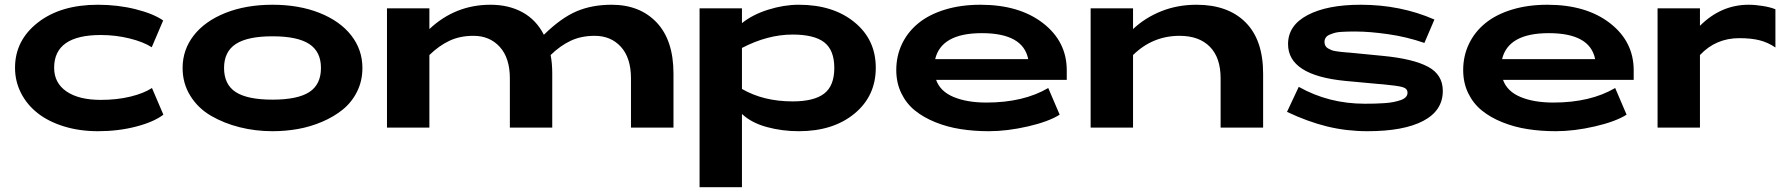

<svg xmlns="http://www.w3.org/2000/svg" viewBox="-20 -535 7494 805"><path d="M616.2 -336.9Q581.5 -359.4 523.2 -373.8Q464.8 -388.2 402.8 -388.2Q207 -388.2 207 -251Q207 -187 258.8 -151.6Q310.5 -116.2 402.8 -116.2Q470.2 -116.2 526.6 -129.9Q583 -143.6 617.2 -166L665 -54.2Q625.5 -23.9 551 -4.4Q476.6 15.1 391.1 15.1Q313.5 15.1 248 -5.1Q182.6 -25.4 137.7 -60.8Q92.8 -96.2 67.9 -145.3Q43 -194.3 43 -251Q43 -365.7 138.7 -440.4Q234.4 -515.1 390.1 -515.1Q474.1 -515.1 548.8 -496.3Q623.5 -477.5 664.1 -449.2Z M1499.5 -250Q1499.5 -195.8 1477.1 -150.9Q1454.6 -106 1417.2 -75.7Q1379.9 -45.4 1330.6 -24.4Q1281.2 -3.4 1229 5.9Q1176.8 15.1 1122.6 15.1Q1050.8 15.1 984.9 -1.5Q918.9 -18.1 864.7 -49.6Q810.5 -81.1 778.1 -133.1Q745.6 -185.1 745.6 -250Q745.6 -326.2 792.2 -386.2Q838.9 -446.3 925 -480.7Q1011.2 -515.1 1122.6 -515.1Q1233.9 -515.1 1320.1 -480.7Q1406.2 -446.3 1452.9 -386.2Q1499.5 -326.2 1499.5 -250ZM919.4 -250Q919.4 -180.7 968.5 -148.9Q1017.6 -117.2 1122.6 -117.2Q1227.5 -117.2 1276.6 -148.9Q1325.7 -180.7 1325.7 -250Q1325.7 -318.4 1276.4 -350.6Q1227.1 -382.8 1122.6 -382.8Q1018.1 -382.8 968.8 -350.6Q919.4 -318.4 919.4 -250Z M2117.7 -206.1Q2117.7 -292 2075.4 -338.4Q2033.2 -384.8 1965.3 -384.8Q1908.2 -384.8 1864.3 -364Q1820.3 -343.3 1780.3 -304.2V0H1602.5V-500H1780.3V-413.1Q1888.7 -515.1 2036.6 -515.1Q2113.3 -515.1 2170.9 -483.4Q2228.5 -451.7 2260.3 -389.2Q2332.5 -460 2397.2 -487.5Q2461.9 -515.1 2544.4 -515.1Q2662.6 -515.1 2733.2 -440.7Q2803.7 -366.2 2803.7 -226.1V0H2625.5V-206.1Q2625.5 -292 2583.5 -338.4Q2541.5 -384.8 2473.6 -384.8Q2416.5 -384.8 2372.6 -364Q2328.6 -343.3 2288.6 -304.2Q2295.4 -270.5 2295.4 -226.1V0H2117.7Z M2913.1 250V-500H3090.8V-438Q3134.8 -473.6 3200.7 -494.4Q3266.6 -515.1 3329.1 -515.1Q3472.7 -515.1 3562.3 -442.1Q3651.9 -369.1 3651.9 -251Q3651.9 -132.3 3562.5 -58.6Q3473.1 15.1 3329.1 15.1Q3259.8 15.1 3195.6 -2.2Q3131.3 -19.5 3090.8 -57.1V250ZM3090.8 -162.1Q3180.7 -109.9 3303.2 -109.9Q3393.1 -109.9 3435.5 -142.6Q3478 -175.3 3478 -250Q3478 -324.7 3436 -357.4Q3394 -390.1 3303.2 -390.1Q3198.7 -390.1 3090.8 -334Z M4115.7 -105Q4271 -105 4375 -166L4422.9 -54.2Q4376.5 -24.9 4289.6 -4.9Q4202.6 15.1 4126 15.1Q4063.5 15.1 4007.6 6.3Q3951.7 -2.4 3901.9 -22.5Q3852.1 -42.5 3815.9 -71.8Q3779.8 -101.1 3758.8 -144.5Q3737.8 -188 3737.8 -241.2Q3737.8 -300.3 3761.7 -350.6Q3785.6 -400.9 3830.3 -437.5Q3875 -474.1 3941.9 -494.6Q4008.8 -515.1 4090.8 -515.1Q4253.4 -515.1 4353 -438Q4452.6 -360.8 4452.6 -240.2V-200.2H3904.8Q3921.9 -151.9 3978 -128.4Q4034.2 -105 4115.7 -105ZM3900.9 -287.1H4291Q4269.5 -396 4096.7 -396Q3926.8 -396 3900.9 -287.1Z M4552.7 -500H4730.5V-413.1Q4781.2 -460.9 4849.1 -488Q4917 -515.1 4996.6 -515.1Q5128.4 -515.1 5202.1 -441.4Q5275.9 -367.7 5275.9 -226.1V0H5097.7V-206.1Q5097.7 -293.5 5052.5 -339.1Q5007.3 -384.8 4925.8 -384.8Q4812.5 -384.8 4730.5 -304.2V0H4552.7Z M5952.1 -355Q5877 -380.9 5799.3 -391.8Q5721.7 -402.8 5666 -402.8Q5664.1 -402.8 5660.2 -402.8Q5642.6 -402.8 5632.6 -402.6Q5622.6 -402.3 5605 -401.4Q5587.4 -400.4 5576.9 -397.5Q5566.4 -394.5 5555.2 -389.9Q5543.9 -385.3 5538.6 -377.4Q5533.2 -369.6 5533.2 -358.9Q5533.2 -350.1 5536.9 -343.3Q5540.5 -336.4 5548.1 -332Q5555.7 -327.6 5563 -324.7Q5570.3 -321.8 5582.5 -320.1Q5594.7 -318.4 5602.5 -317.4Q5610.4 -316.4 5623.8 -315.4Q5637.2 -314.5 5642.1 -314L5777.3 -300.8Q5904.3 -288.6 5966.8 -255.4Q6029.3 -222.2 6029.3 -153.8Q6029.3 -71.3 5947.3 -28.1Q5865.2 15.1 5713.4 15.1Q5626 15.1 5544.9 -4.6Q5463.9 -24.4 5376 -65.9L5425.3 -170.9Q5550.8 -100.1 5702.1 -100.1Q5725.6 -100.1 5743.7 -100.6Q5761.7 -101.1 5783.9 -102.5Q5806.2 -104 5822.3 -107.2Q5838.4 -110.4 5852.5 -115.2Q5866.7 -120.1 5874 -127.9Q5881.3 -135.7 5881.3 -146Q5881.3 -164.1 5860.1 -169.9Q5838.9 -175.8 5780.8 -181.2Q5765.6 -182.1 5757.3 -183.1L5620.1 -195.8Q5380.4 -219.2 5380.4 -350.1Q5380.4 -428.7 5462.6 -471.9Q5544.9 -515.1 5685.1 -515.1Q5852.1 -515.1 5994.1 -453.1Z M6492.7 -105Q6647.9 -105 6752 -166L6799.8 -54.2Q6753.4 -24.9 6666.5 -4.9Q6579.6 15.1 6502.9 15.1Q6440.4 15.1 6384.5 6.3Q6328.6 -2.4 6278.8 -22.5Q6229 -42.5 6192.9 -71.8Q6156.7 -101.1 6135.7 -144.5Q6114.7 -188 6114.7 -241.2Q6114.7 -300.3 6138.7 -350.6Q6162.6 -400.9 6207.3 -437.5Q6252 -474.1 6318.8 -494.6Q6385.7 -515.1 6467.8 -515.1Q6630.4 -515.1 6730 -438Q6829.6 -360.8 6829.6 -240.2V-200.2H6281.7Q6298.8 -151.9 6355 -128.4Q6411.1 -105 6492.7 -105ZM6277.8 -287.1H6668Q6646.5 -396 6473.6 -396Q6303.7 -396 6277.8 -287.1Z M6929.7 -500H7107.4V-426.8Q7195.8 -515.1 7311.5 -515.1Q7338.9 -515.1 7371.6 -509.8Q7404.3 -504.4 7423.8 -496.1V-335.9Q7393.1 -356.9 7357.9 -366Q7322.8 -375 7272.5 -375Q7173.8 -375 7107.4 -304.2V0H6929.7Z"/></svg>

Font: Messapia Bold
Style: Regular
Weight: 400
Designer: Luca Marsano
Foundry: Collletttivo
Version: Version 1.000;FEAKit 1.0